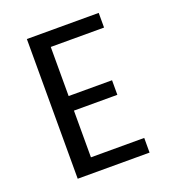

<svg xmlns="http://www.w3.org/2000/svg" viewBox="-128 -802 826 904"><g transform="rotate(-20 285.0 -350.0)"><path d="M467.5 -626.5H200.5V-380.5H418V-307.5H200.5V-73.5H467.5V0H107.5V-700H467.5Z"/></g></svg>

Font: League Mono Narrow
Style: Regular
Weight: 400
Width: 3
Designer: Tyler Finck
Foundry: The League of Moveable Type / Tyler Finck
Version: Version 2.210